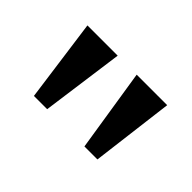

<svg xmlns="http://www.w3.org/2000/svg" viewBox="-52 -862 543 543"><g transform="rotate(45 220.0 -590.0)"><path d="M297 -466 258 -714H380L349 -466ZM95 -466 61 -714H182L148 -466Z"/></g></svg>

Font: Noto Serif Khojki SemiBold
Style: Regular
Weight: 600
Version: Version 2.003